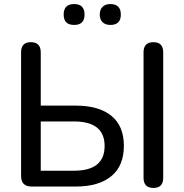

<svg xmlns="http://www.w3.org/2000/svg" viewBox="-20 -920 909 947"><path d="M136 0Q84 0 84 -52V-662Q84 -712 132 -712Q181 -712 181 -662V-399H355Q467 -399 529 -349Q591 -299 591 -201Q591 -102 529 -51Q467 0 355 0ZM181 -78H345Q496 -78 496 -200Q496 -321 345 -321H181ZM737 7Q688 7 688 -43V-662Q688 -712 737 -712Q785 -712 785 -662V-43Q785 7 737 7ZM524 -797Q500 -797 486 -810.5Q472 -824 472 -848Q472 -873 486 -886.5Q500 -900 524 -900Q576 -900 576 -848Q576 -797 524 -797ZM346 -797Q294 -797 294 -848Q294 -900 346 -900Q397 -900 397 -848Q397 -797 346 -797Z"/></svg>

Font: Chiron GoRound TC
Style: Regular
Weight: 400
Designer: Ryoko NISHIZUKA 西塚涼子 (kana, bopomofo & ideographs); Paul D. Hunt (Latin, Greek & Cyrillic); Sandoll Communications 산돌커뮤니
Foundry: Adobe
Version: Version 1.000;hotconv 1.1.1;makeotfexe 2.6.0